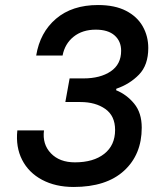

<svg xmlns="http://www.w3.org/2000/svg" viewBox="-20 -732 640 764"><path d="M273 12Q201 12 147.5 -16.5Q94 -45 68 -96Q42 -147 49 -213H155Q148 -158 182.5 -122Q217 -86 278 -86Q352 -86 395 -120Q438 -154 438 -215Q438 -271 399 -298.5Q360 -326 300 -326H240L257 -420H312Q379 -420 420.5 -448Q462 -476 462 -530Q462 -568 436 -591Q410 -614 361 -614Q308 -614 273 -586Q238 -558 229 -511H124Q139 -603 203 -657.5Q267 -712 370 -712Q437 -712 481.5 -689Q526 -666 548 -627Q570 -588 570 -541Q570 -473 533 -435Q496 -397 443 -379L442 -373Q484 -356 514 -319.5Q544 -283 544 -224Q544 -117 473.5 -52.5Q403 12 273 12Z"/></svg>

Font: DM Mono Medium
Style: Italic
Weight: 500
Italic angle: -10°
Designer: Colophon Foundry
Foundry: Colophon Foundry
Version: Version 1.000; ttfautohint (v1.8.2.53-6de2)